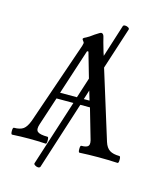

<svg xmlns="http://www.w3.org/2000/svg" viewBox="-132 -843 892 1077"><g transform="rotate(15 314.5 -304.5)"><path d="M4.9 2.9Q-2 2.9 -2 -17.1Q-2 -37.1 4.9 -37.1Q40.5 -37.1 59.1 -50.5Q77.6 -64 91.8 -102.1L255.9 -580.1Q259.8 -593.8 259.8 -597.2Q259.8 -600.6 253.9 -607.9Q248 -615.2 248 -618.2Q248 -624 264.2 -630.9Q280.8 -639.2 307.1 -659.2Q335.4 -678.2 340.8 -678.2Q354.5 -678.2 358.9 -654.8Q361.3 -642.1 380.9 -575.2L387.2 -557.1L446.8 -745.1Q448.7 -752 458.7 -752.2Q468.8 -752.4 477.3 -747.3Q485.8 -742.2 483.9 -735.8L405.8 -494.1L529.8 -95.2Q540 -63 560.5 -50Q581.1 -37.1 617.2 -37.1Q624 -37.1 624 -17.1Q624 2.9 617.2 2.9Q561.5 0 505.9 0Q450.2 0 396 2.9Q389.6 2.9 389.6 -17.1Q389.6 -37.1 396 -37.1Q429.2 -37.1 437.3 -49.8Q445.3 -62.5 434.1 -95.2L387.2 -257.8H331.1L205.1 136.2Q201.2 142.6 192.4 142.3Q183.6 142.1 174.8 136.5Q166 130.9 168 125L291 -257.8H192.9L139.2 -94.2Q127.9 -61 141.6 -49.1Q155.3 -37.1 200.2 -37.1Q206.1 -37.1 206.1 -17.1Q206.1 2.9 200.2 2.9Q150.4 0 103 0Q54.7 0 4.9 2.9ZM204.1 -293.9H301.8L339.8 -412.1L297.9 -558.1H290ZM375 -293.9 358.9 -348.1 341.8 -293.9Z"/></g></svg>

Font: Junicode SmCond Medium
Style: Regular
Weight: 500
Width: 4
Designer: Peter S. Baker
Version: Version 2.206